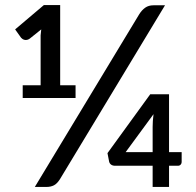

<svg xmlns="http://www.w3.org/2000/svg" viewBox="-20 -741 778 761"><path d="M218 -31.5Q206.5 -13 193.8 -6.5Q181 0 163.5 0H118L531.5 -684Q542 -701 555.5 -710.5Q569 -720 588 -720H634ZM279.5 -403V-352.5H70V-403H141V-601L143.5 -624.5L98 -588Q92.5 -584 87.2 -583Q82 -582 77.5 -583Q73 -584 69.2 -586.5Q65.5 -589 63.5 -591.5L40 -624.5L154 -721H218.5V-403ZM585 -138V-238Q585 -249 585.8 -261.8Q586.5 -274.5 588.5 -288.5L478 -138ZM700 -138V-98.5Q700 -93 696 -88.5Q692 -84 685 -84H650V0H585V-84H436.5Q426 -84 420 -88.8Q414 -93.5 412.5 -100.5L406 -134L575.5 -367.5H650V-138Z"/></svg>

Font: Lato SemiBold
Style: Regular
Weight: 600
Designer: Lukasz Dziedzic with Adam Twardoch and Botio Nikoltchev
Foundry: tyPoland Lukasz Dziedzic
Version: Version 2.015; 2015-08-06; http://www.latofonts.com/